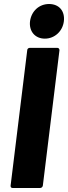

<svg xmlns="http://www.w3.org/2000/svg" viewBox="-20 -939 340 959"><path d="M204 -746C253 -746 293 -783 299 -833C305 -884 275 -919 225 -919C176 -919 137 -884 130 -833C124 -783 155 -746 204 -746ZM43 0H180C187 0 193 -5 194 -12L277 -688C277 -695 273 -700 266 -700H129C122 -700 116 -695 116 -688L33 -12C32 -5 36 0 43 0Z"/></svg>

Font: Barlow ExtraBold
Style: Italic
Weight: 800
Italic angle: -7°
Designer: Jeremy Tribby
Foundry: Tribby Type
Version: Version 1.422;hotconv 1.0.109;makeotfexe 2.5.65596